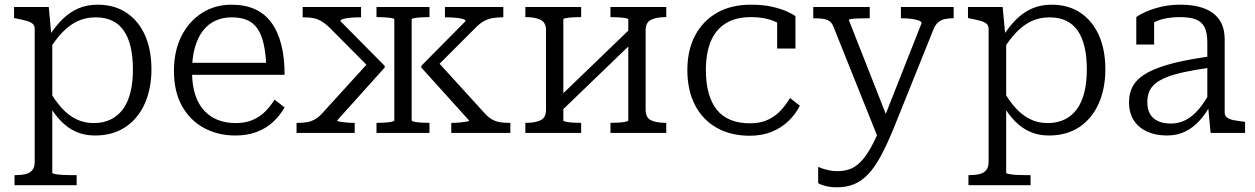

<svg xmlns="http://www.w3.org/2000/svg" viewBox="-20 -567 5354 819"><path d="M307 223H42V180H45Q71 180 89.5 175.5Q108 171 118 158.5Q128 146 128 124V-443Q128 -458 119.5 -465.5Q111 -473 93.5 -478Q76 -483 50 -488L40 -490V-537H188L200 -408L203 -401V170Q203 173 215.5 175.5Q228 178 246.5 179Q265 180 281 180H307ZM385 11Q341 11 305.5 -4.5Q270 -20 241 -49.5Q212 -79 187 -122L191 -180Q216 -136 244 -105.5Q272 -75 305.5 -58.5Q339 -42 380 -42Q421 -42 452.5 -57.5Q484 -73 505 -102Q526 -131 536.5 -173.5Q547 -216 547 -271Q547 -324 537.5 -365.5Q528 -407 508.5 -435.5Q489 -464 459 -478.5Q429 -493 388 -493Q346 -493 311.5 -477Q277 -461 247.5 -430.5Q218 -400 190 -355L188 -411Q216 -455 246.5 -485Q277 -515 314 -531Q351 -547 396 -547Q469 -547 520.5 -512Q572 -477 599 -415.5Q626 -354 626 -271Q626 -189 597.5 -125Q569 -61 515 -25Q461 11 385 11Z M799 -263Q799 -204 813 -162Q827 -120 852.5 -93.5Q878 -67 911.5 -54.5Q945 -42 985 -42Q1029 -42 1060.5 -56.5Q1092 -71 1114 -94Q1136 -117 1151 -142L1194 -109Q1175 -75 1145 -47Q1115 -19 1074.5 -4Q1034 11 984 11Q910 11 850.5 -21Q791 -53 756.5 -114.5Q722 -176 722 -264Q722 -349 753.5 -412Q785 -475 840.5 -511Q896 -547 968 -547Q1025 -547 1067 -528Q1109 -509 1137 -471.5Q1165 -434 1179.5 -378Q1194 -322 1194 -248H779V-299H1139L1116 -279Q1114 -337 1105 -378Q1096 -419 1078.5 -444.5Q1061 -470 1034 -481.5Q1007 -493 968 -493Q930 -493 898.5 -478.5Q867 -464 845 -435Q823 -406 811 -363Q799 -320 799 -263Z M2157 0H1905V-43H1911Q1926 -43 1942 -44.5Q1958 -46 1969.5 -48Q1981 -50 1981 -53L1777 -279V-286L1966 -477Q1966 -483 1953 -486.5Q1940 -490 1921.5 -491.5Q1903 -493 1887 -493H1878V-537H2127V-493H2119Q2098 -493 2079.5 -489.5Q2061 -486 2044.5 -477Q2028 -468 2011 -451L1832 -272L1836 -316L2050 -81Q2064 -66 2079 -57.5Q2094 -49 2111.5 -46Q2129 -43 2149 -43H2157ZM1245 0V-43H1253Q1274 -43 1290.5 -46Q1307 -49 1322.5 -57.5Q1338 -66 1352 -81L1566 -316L1562 -272L1384 -451Q1367 -467 1351 -476.5Q1335 -486 1317.5 -489.5Q1300 -493 1279 -493H1271V-537H1520V-493H1511Q1495 -493 1476.5 -491.5Q1458 -490 1445 -486.5Q1432 -483 1432 -477L1621 -286V-279L1418 -53Q1418 -50 1429 -48Q1440 -46 1456.5 -44.5Q1473 -43 1487 -43H1493V0ZM1586 -494V-537H1812V-494H1808Q1794 -494 1777 -493Q1760 -492 1748 -490Q1736 -488 1736 -484V-53Q1736 -50 1748 -47.5Q1760 -45 1777 -44Q1794 -43 1808 -43H1812V0H1586V-43H1590Q1604 -43 1621 -44Q1638 -45 1650 -47.5Q1662 -50 1662 -53V-484Q1662 -488 1650 -490Q1638 -492 1621 -493Q1604 -494 1590 -494Z M2309 -99V-438Q2309 -471 2286 -482.5Q2263 -494 2224 -494H2221V-537H2459V-494H2455Q2441 -494 2424 -493Q2407 -492 2395 -490Q2383 -488 2383 -484V-53Q2383 -50 2395 -47.5Q2407 -45 2424 -44Q2441 -43 2455 -43H2459V0H2221V-43H2224Q2263 -43 2286 -54Q2309 -65 2309 -99ZM2660 -53V-484Q2660 -488 2647.5 -490Q2635 -492 2618 -493Q2601 -494 2587 -494H2584V-537H2822V-494H2819Q2780 -494 2757 -482.5Q2734 -471 2734 -438V-99Q2734 -65 2757 -54Q2780 -43 2819 -43H2822V0H2584V-43H2587Q2601 -43 2618 -44Q2635 -45 2647.5 -47.5Q2660 -50 2660 -53ZM2373 -92 2340 -128 2670 -446 2703 -410Z M3179 -41Q3225 -41 3257.5 -57Q3290 -73 3312 -97.5Q3334 -122 3350 -149L3392 -116Q3373 -79 3342.5 -50Q3312 -21 3271 -4.5Q3230 12 3178 12Q3097 12 3037 -22Q2977 -56 2944.5 -119Q2912 -182 2912 -268Q2912 -353 2945 -415.5Q2978 -478 3038.5 -512.5Q3099 -547 3183 -547Q3236 -547 3274.5 -538Q3313 -529 3338 -517.5Q3363 -506 3373 -498V-360H3295V-481Q3306 -480 3314 -476Q3322 -472 3327 -467Q3332 -462 3334 -456Q3336 -450 3334 -444Q3314 -465 3275 -479.5Q3236 -494 3184 -494Q3118 -494 3075 -467Q3032 -440 3011.5 -389.5Q2991 -339 2991 -268Q2991 -212 3003 -169.5Q3015 -127 3038 -98.5Q3061 -70 3096.5 -55.5Q3132 -41 3179 -41Z M3775 -39 3765 -6 3726 23 3534 -456Q3528 -470 3517.5 -477Q3507 -484 3491.5 -486.5Q3476 -489 3455 -489H3449V-537H3690V-489H3685Q3665 -489 3645.5 -488.5Q3626 -488 3613.5 -486.5Q3601 -485 3601 -481ZM3791 -17Q3763 51 3737 99Q3711 147 3683.5 176Q3656 205 3623.5 218.5Q3591 232 3550 232Q3524 232 3502 226.5Q3480 221 3470 214V145Q3473 146 3484.5 150.5Q3496 155 3514 159Q3532 163 3552 163Q3580 163 3603.5 155Q3627 147 3649.5 125Q3672 103 3695 62Q3718 21 3743 -43L3750 -60L3911 -468Q3911 -475 3899 -479.5Q3887 -484 3868 -486.5Q3849 -489 3829 -489H3823V-537H4048V-489H4042Q4025 -489 4009.5 -485.5Q3994 -482 3982 -472Q3970 -462 3962 -442Z M4376 223H4111V180H4114Q4140 180 4158.5 175.5Q4177 171 4187 158.5Q4197 146 4197 124V-443Q4197 -458 4188.5 -465.5Q4180 -473 4162.5 -478Q4145 -483 4119 -488L4109 -490V-537H4257L4269 -408L4272 -401V170Q4272 173 4284.5 175.5Q4297 178 4315.5 179Q4334 180 4350 180H4376ZM4454 11Q4410 11 4374.5 -4.5Q4339 -20 4310 -49.5Q4281 -79 4256 -122L4260 -180Q4285 -136 4313 -105.5Q4341 -75 4374.5 -58.5Q4408 -42 4449 -42Q4490 -42 4521.5 -57.5Q4553 -73 4574 -102Q4595 -131 4605.5 -173.5Q4616 -216 4616 -271Q4616 -324 4606.5 -365.5Q4597 -407 4577.5 -435.5Q4558 -464 4528 -478.5Q4498 -493 4457 -493Q4415 -493 4380.5 -477Q4346 -461 4316.5 -430.5Q4287 -400 4259 -355L4257 -411Q4285 -455 4315.5 -485Q4346 -515 4383 -531Q4420 -547 4465 -547Q4538 -547 4589.5 -512Q4641 -477 4668 -415.5Q4695 -354 4695 -271Q4695 -189 4666.5 -125Q4638 -61 4584 -25Q4530 11 4454 11Z M5145 -327V-279Q5081 -270 5034 -260Q4987 -250 4956 -237.5Q4925 -225 4907 -209.5Q4889 -194 4881.5 -174.5Q4874 -155 4874 -131Q4874 -101 4885.5 -81Q4897 -61 4919.5 -50.5Q4942 -40 4974 -40Q5010 -40 5039.5 -56Q5069 -72 5094.5 -102.5Q5120 -133 5143 -176L5144 -120Q5123 -81 5096 -51.5Q5069 -22 5035 -5.5Q5001 11 4958 11Q4910 11 4873.5 -5.5Q4837 -22 4816.5 -53.5Q4796 -85 4796 -131Q4796 -173 4815 -204Q4834 -235 4875.5 -257.5Q4917 -280 4983 -297Q5049 -314 5145 -327ZM5144 0 5133 -117 5130 -122V-386Q5130 -426 5118.5 -450Q5107 -474 5081.5 -484Q5056 -494 5014 -494Q4956 -494 4918 -478.5Q4880 -463 4860 -444Q4858 -451 4861 -459Q4864 -467 4870 -473.5Q4876 -480 4884.5 -484.5Q4893 -489 4903 -490V-377H4827V-494Q4841 -505 4868 -517Q4895 -529 4932.5 -538Q4970 -547 5016 -547Q5057 -547 5091 -539Q5125 -531 5150.5 -513.5Q5176 -496 5190 -468Q5204 -440 5204 -398V-88Q5204 -74 5214 -66Q5224 -58 5242 -54.5Q5260 -51 5286 -48L5291 -47V0Z"/></svg>

Font: Roboto Serif Light
Style: Regular
Weight: 300
Designer: Greg Gazdowicz
Foundry: Commercial Type
Version: Version 1.008